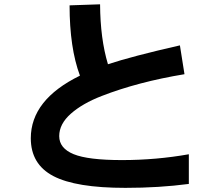

<svg xmlns="http://www.w3.org/2000/svg" viewBox="-20 -824 1040 904"><path d="M125 -172.9Q125 -354.5 356.4 -467.8Q307.6 -598.6 307.6 -798.8L451.2 -803.7Q452.1 -641.6 488.3 -521.5Q599.6 -558.6 827.1 -610.4L848.6 -474.6Q629.9 -438.5 459 -372.1Q368.2 -336.9 313.5 -288.6Q258.8 -240.2 258.8 -183.1Q258.8 -126 326.7 -98.1Q394.5 -70.3 554.7 -70.3Q714.8 -70.3 869.1 -97.7V42Q729.5 60.5 570.3 60.5Q336.9 60.5 231 4.9Q125 -50.8 125 -172.9Z"/></svg>

Font: GenEi M Gothic v2 Bold
Style: Regular
Weight: 700
Version: Version 2.0